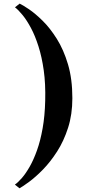

<svg xmlns="http://www.w3.org/2000/svg" viewBox="-20 -854 469 1064"><path d="M381 -310Q381 -219.5 357.2 -145.8Q333.5 -72 296.5 -14.5Q259.5 43 218.8 84.8Q178 126.5 142.5 152.8Q107 179 88 189.5L62.5 169Q80 157 101.5 132.2Q123 107.5 144.8 69.2Q166.5 31 185.2 -21.5Q204 -74 216.2 -142.8Q228.5 -211.5 230.5 -296Q233 -388.5 222.5 -463.5Q212 -538.5 193.2 -597.2Q174.5 -656 151.5 -699Q128.5 -742 105.2 -770.5Q82 -799 63 -813.5L89 -834Q106 -826 140.5 -802.8Q175 -779.5 216 -739.2Q257 -699 294.8 -639Q332.5 -579 356.8 -497.5Q381 -416 381 -310Z"/></svg>

Font: Merriweather 120pt ExtraBold
Style: Regular
Weight: 800
Version: Version 2.100